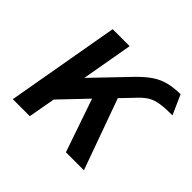

<svg xmlns="http://www.w3.org/2000/svg" viewBox="-164 -915 1119 1119"><g transform="rotate(45 395.0 -356.0)"><path d="M66 0 189 -700H329L273 -382.5L474 -592Q518.5 -638 556.8 -663.8Q595 -689.5 637.8 -700.5Q680.5 -711.5 737 -712L790.5 -591.5Q730 -591.5 692.5 -585.8Q655 -580 628.5 -564.8Q602 -549.5 573.5 -519.5L494.5 -437L652 0H503.5L390.5 -329L236 -167L206 0Z"/></g></svg>

Font: Overpass ExtraBold
Style: Italic
Weight: 800
Italic angle: -10°
Designer: Delve Withrington, Dave Bailey, Thomas Jockin
Foundry: Delve Fonts LLC
Version: Version 4.000